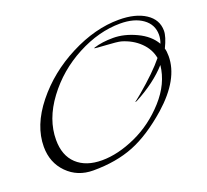

<svg xmlns="http://www.w3.org/2000/svg" viewBox="-97 -569 821 761"><g transform="rotate(-20 313.5 -188.5)"><path d="M627 -350Q627 -325 606 -282Q610 -270 610 -249Q610 -152 502 -56Q420 16 346 45.5Q272 75 175 75Q109 75 65.5 31Q22 -13 22 -80Q22 -169 92 -256.5Q162 -344 267.5 -398Q373 -452 473 -452Q543 -452 585 -424.5Q627 -397 627 -350ZM603 -342Q603 -385 567.5 -410.5Q532 -436 473 -436Q383 -436 291 -387.5Q199 -339 138 -257Q77 -175 77 -89Q77 -23 115.5 13Q154 49 221.5 49Q289 49 365 14.5Q441 -20 500 -85.5Q559 -151 567 -227Q516 -170 431 -125Q427 -123 425.5 -123Q424 -123 424 -124Q424 -123 452 -146Q528 -210 566 -257Q559 -296 528.5 -325.5Q498 -355 453 -368Q436 -372 391.5 -374.5Q347 -377 343 -379L346 -381Q381 -392 427.5 -392Q474 -392 524 -368.5Q574 -345 596 -306Q603 -324 603 -342Z"/></g></svg>

Font: Qwigley
Style: Regular
Weight: 400
Designer: Robert E. Leuschke
Foundry: Robert E. Leuschke
Version: Version 1.003